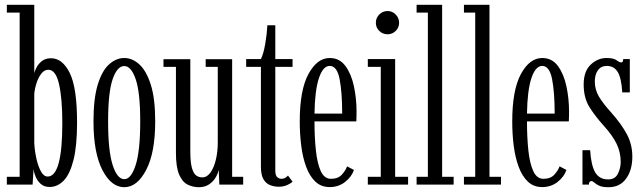

<svg xmlns="http://www.w3.org/2000/svg" viewBox="-20 -770 2684 801"><path d="M187 10Q164 10 149.8 -3Q135.5 -16 128.5 -33.2Q121.5 -50.5 120 -64L116 0H8.5V-32.5H62V-717.5H8.5V-750H123V-465Q125 -474 132.5 -488.8Q140 -503.5 154.8 -515.2Q169.5 -527 193 -527Q240.5 -527 271 -465.5Q301.5 -404 301.5 -259Q301.5 -161 286.5 -102Q271.5 -43 245.8 -16.5Q220 10 187 10ZM179 -33.5Q240 -33.5 240 -257Q240 -357.5 226.5 -418.2Q213 -479 181.5 -479Q165 -479 152.5 -463Q140 -447 132.5 -423.8Q125 -400.5 123 -378.5V-173.5Q124.5 -142.5 131.5 -110Q138.5 -77.5 150.5 -55.5Q162.5 -33.5 179 -33.5Z M498.5 11Q444 11 407 -61Q370 -133 370 -263.5Q370 -359 387.8 -417Q405.5 -475 435 -501.5Q464.5 -528 498.5 -528Q532 -528 561.2 -501.5Q590.5 -475 609 -417Q627.5 -359 627.5 -263.5Q627.5 -133 589.8 -61Q552 11 498.5 11ZM498.5 -22.5Q527 -22.5 546 -81.5Q565 -140.5 565 -263.5Q565 -385 546 -439.8Q527 -494.5 498.5 -494.5Q469 -494.5 450 -439.8Q431 -385 431 -263.5Q431 -140.5 450 -81.5Q469 -22.5 498.5 -22.5Z M809.5 11Q784.5 11 762.5 0Q740.5 -11 727.2 -42Q714 -73 714 -132.5V-491H662V-523H774V-138.5Q774 -93.5 780.5 -70Q787 -46.5 798.2 -38.2Q809.5 -30 823.5 -30Q844 -30 858.5 -50.8Q873 -71.5 880.8 -104.8Q888.5 -138 888.5 -175.5V-491H838V-523H948.5V-32.5H994.5V0H895L892.5 -62Q890 -47.5 880.2 -30.5Q870.5 -13.5 852.8 -1.2Q835 11 809.5 11Z M1143 9Q1124.5 9 1107.2 2.5Q1090 -4 1079.2 -22Q1068.5 -40 1068.5 -75V-491H1007V-523.5H1068.5Q1079.5 -546 1086.5 -586.8Q1093.5 -627.5 1095.5 -664.5H1128.5V-523.5H1200.5V-491H1128.5V-59Q1128.5 -37.5 1136.8 -30.8Q1145 -24 1153.5 -24Q1163.5 -24 1170.5 -28.5Q1177.5 -33 1181.5 -37.5L1200.5 -12Q1191.5 -3.5 1176.5 2.8Q1161.5 9 1143 9Z M1355.5 10.5Q1320 10.5 1296 -12Q1272 -34.5 1257.5 -73.5Q1243 -112.5 1236.8 -161.5Q1230.5 -210.5 1230.5 -263Q1230.5 -394.5 1266.8 -461.2Q1303 -528 1355.5 -528Q1396.5 -528 1421 -494.8Q1445.5 -461.5 1456.5 -410.2Q1467.5 -359 1467.5 -305Q1467.5 -294.5 1467.2 -284Q1467 -273.5 1466.5 -263.5H1292Q1292 -197.5 1297.8 -143Q1303.5 -88.5 1318.2 -56.2Q1333 -24 1360.5 -24Q1390.5 -24 1406.2 -41.5Q1422 -59 1428 -76L1456.5 -61Q1447.5 -33 1420 -11.2Q1392.5 10.5 1355.5 10.5ZM1355.5 -495Q1327.5 -495 1310.5 -444Q1293.5 -393 1292 -296H1407.5Q1407.5 -385 1396.8 -440Q1386 -495 1355.5 -495Z M1597.5 -627Q1576.5 -627 1562.2 -641Q1548 -655 1548 -675Q1548 -695 1562.2 -709.5Q1576.5 -724 1597.5 -724Q1616.5 -724 1630.8 -709.5Q1645 -695 1645 -675Q1645 -655 1630.8 -641Q1616.5 -627 1597.5 -627ZM1514.5 0V-32.5H1568.5V-491H1514.5V-523.5H1628.5V-32.5H1682.5V0Z M1718 0V-32.5H1765V-717.5H1718V-750H1824.5V-32.5H1872.5V0Z M1915.5 0V-32.5H1962.5V-717.5H1915.5V-750H2022V-32.5H2070V0Z M2242 10.5Q2206.5 10.5 2182.5 -12Q2158.5 -34.5 2144 -73.5Q2129.5 -112.5 2123.2 -161.5Q2117 -210.5 2117 -263Q2117 -394.5 2153.2 -461.2Q2189.5 -528 2242 -528Q2283 -528 2307.5 -494.8Q2332 -461.5 2343 -410.2Q2354 -359 2354 -305Q2354 -294.5 2353.8 -284Q2353.5 -273.5 2353 -263.5H2178.5Q2178.5 -197.5 2184.2 -143Q2190 -88.5 2204.8 -56.2Q2219.5 -24 2247 -24Q2277 -24 2292.8 -41.5Q2308.5 -59 2314.5 -76L2343 -61Q2334 -33 2306.5 -11.2Q2279 10.5 2242 10.5ZM2242 -495Q2214 -495 2197 -444Q2180 -393 2178.5 -296H2294Q2294 -385 2283.2 -440Q2272.5 -495 2242 -495Z M2519 11Q2493 11 2479.8 4.8Q2466.5 -1.5 2459.8 -8Q2453 -14.5 2447 -14.5Q2437 -14.5 2437 0H2410V-143.5H2442Q2446 -80 2463.2 -50.8Q2480.5 -21.5 2517 -21.5Q2546 -21.5 2557.8 -45.2Q2569.5 -69 2569.5 -94.5Q2569.5 -134 2552.8 -169.2Q2536 -204.5 2497 -247.5Q2463.5 -284.5 2439.2 -323Q2415 -361.5 2415 -417.5Q2415 -472.5 2444.2 -500.2Q2473.5 -528 2510.5 -528Q2540 -528 2552.2 -518.8Q2564.5 -509.5 2572 -509.5Q2579.5 -509.5 2580 -523.5H2607.5V-384.5H2576Q2572.5 -444.5 2557 -469.8Q2541.5 -495 2511.5 -495Q2487.5 -495 2474.5 -477Q2461.5 -459 2461.5 -430Q2461.5 -395.5 2478.8 -366.8Q2496 -338 2530 -300.5Q2572.5 -252.5 2595.2 -210Q2618 -167.5 2618 -116.5Q2618 -60.5 2592 -24.8Q2566 11 2519 11Z"/></svg>

Font: Imbue 10pt Light
Style: Regular
Weight: 300
Designer: Tyler Finck
Foundry: Etcetera Type Company
Version: Version 1.102; ttfautohint (v1.8.3)